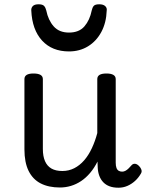

<svg xmlns="http://www.w3.org/2000/svg" viewBox="-20 -858 686 896"><path d="M260 17Q207 17 170 -2Q133 -21 113.5 -60.5Q94 -100 94 -161V-489Q94 -502 104.5 -508.5Q115 -515 136 -515Q158 -515 169 -508.5Q180 -502 180 -489V-163Q180 -129 190 -106Q200 -83 220 -71.5Q240 -60 271 -60Q301 -60 326.5 -73Q352 -86 372.5 -109.5Q393 -133 408.5 -166Q424 -199 434 -237V-489Q434 -502 444.5 -508.5Q455 -515 477 -515Q498 -515 509 -508.5Q520 -502 520 -489V-99Q520 -84 523.5 -74.5Q527 -65 534 -61Q541 -57 550 -57Q558 -57 565.5 -61Q573 -65 580.5 -72.5Q588 -80 595 -88Q602 -95 611.5 -93.5Q621 -92 630 -82Q637 -75 640 -65.5Q643 -56 637 -47Q626 -28 610 -13.5Q594 1 574.5 9.5Q555 18 533 18Q509 18 491.5 11.5Q474 5 462 -7.5Q450 -20 443.5 -37.5Q437 -55 436 -76L435 -104Q420 -74 400.5 -51Q381 -28 358.5 -13Q336 2 311 9.5Q286 17 260 17ZM302 -618Q223 -618 176.5 -668.5Q130 -719 126 -809Q125 -821 133 -829.5Q141 -838 160 -838Q179 -838 186 -830Q193 -822 196 -809Q205 -764 230.5 -735Q256 -706 302 -706Q349 -706 374 -735Q399 -764 408 -809Q411 -823 417.5 -830.5Q424 -838 443 -838Q462 -838 471 -829.5Q480 -821 478 -809Q476 -752 453 -709Q430 -666 391 -642Q352 -618 302 -618Z"/></svg>

Font: Playwrite NG Modern
Style: Regular
Weight: 400
Designer: Veronika Burian, José Scaglione
Foundry: TypeTogether
Version: Version 1.002